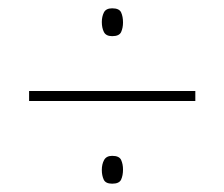

<svg xmlns="http://www.w3.org/2000/svg" viewBox="-20 -584 540 462"><path d="M250 -497Q235 -497 230 -507Q225 -517 225 -531Q225 -544 230 -554Q235 -564 250 -564Q267 -564 271.5 -554Q276 -544 276 -530Q276 -517 271.5 -507Q267 -497 250 -497ZM50 -341V-365H450V-341ZM250 -142Q234 -142 229.5 -152Q225 -162 225 -175Q225 -189 230.5 -199Q236 -209 250 -209Q267 -209 271.5 -199Q276 -189 276 -176Q276 -162 271.5 -152Q267 -142 250 -142Z"/></svg>

Font: Noto Sans Mono ExtraCondensed Thin
Style: Regular
Weight: 100
Width: 2
Designer: Monotype Design Team
Foundry: Monotype Imaging Inc.
Version: Version 2.014; ttfautohint (v1.8.4.7-5d5b)